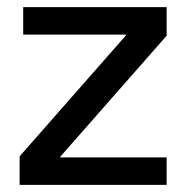

<svg xmlns="http://www.w3.org/2000/svg" viewBox="-20 -518 522 538"><path d="M35 -80 333 -419V-421H45V-498H447V-418L149 -79V-77H447V0H35Z"/></svg>

Font: Chakra Petch Medium
Style: Regular
Weight: 500
Designer: Katatrad Aksorn Co.,Ltd.
Foundry: Cadson Demak Co.,Ltd.
Version: Version 1.000; ttfautohint (v1.6)